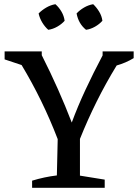

<svg xmlns="http://www.w3.org/2000/svg" viewBox="-20 -895 658 915"><path d="M133 0V-34Q192 -52 251 -59L255 -232Q184 -417 83 -585L2 -612V-650H179V-632Q221 -549 256.5 -469Q292 -389 322 -311Q350 -387 387.5 -467.5Q425 -548 469 -631V-650H617V-618Q579 -595 536 -583Q484 -498 440.5 -410.5Q397 -323 361 -233V-58L479 -39V0ZM244 -875Q261 -860 273 -839.5Q285 -819 288 -796Q274 -780 253 -768Q232 -756 210 -753Q194 -767 181.5 -787.5Q169 -808 164 -831Q180 -847 200.5 -859Q221 -871 244 -875ZM424 -875Q440 -860 452.5 -839.5Q465 -819 468 -796Q454 -780 433 -768Q412 -756 390 -753Q354 -782 345 -831Q360 -847 380.5 -859Q401 -871 424 -875Z"/></svg>

Font: Piazzolla Medium
Style: Regular
Weight: 500
Designer: Juan Pablo del Peral
Foundry: Huerta Tipografica
Version: Version 1.330